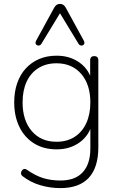

<svg xmlns="http://www.w3.org/2000/svg" viewBox="-20 -778 610 986"><path d="M290 188Q237 188 186.5 173Q136 158 95 126Q90 122 88.5 116Q87 110 89 104.5Q91 99 95.5 94.5Q100 90 105.5 89.5Q111 89 117 93Q161 124 201.5 136.5Q242 149 291 149Q366 149 405 106.5Q444 64 444 -15V-148H454Q440 -84 390 -47.5Q340 -11 271 -11Q204 -11 155 -41.5Q106 -72 79.5 -126.5Q53 -181 53 -252Q53 -306 68 -350Q83 -394 111.5 -425.5Q140 -457 180 -474.5Q220 -492 271 -492Q340 -492 390 -455.5Q440 -419 454 -355H443V-468Q443 -479 448.5 -484.5Q454 -490 464 -490Q474 -490 479.5 -484.5Q485 -479 485 -468V-22Q485 82 436 135Q387 188 290 188ZM270 -50Q324 -50 363 -75Q402 -100 423 -145.5Q444 -191 444 -252Q444 -344 397 -398.5Q350 -453 270 -453Q217 -453 177.5 -428.5Q138 -404 117 -359Q96 -314 96 -252Q96 -160 143 -105Q190 -50 270 -50ZM411 -568Q415 -560 413 -554Q411 -548 405.5 -545.5Q400 -543 394 -544.5Q388 -546 384 -552L288 -710L192 -552Q188 -546 182 -544.5Q176 -543 170.5 -545.5Q165 -548 163 -554Q161 -560 165 -568L258 -738Q264 -749 271.5 -753.5Q279 -758 288 -758Q297 -758 304.5 -753.5Q312 -749 318 -738Z"/></svg>

Font: Nunito ExtraLight
Style: Regular
Weight: 200
Designer: Vernon Adams
Foundry: Vernon Adams
Version: Version 3.602